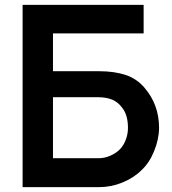

<svg xmlns="http://www.w3.org/2000/svg" viewBox="-20 -770 706 790"><path d="M634.5 -244Q634 -196 614 -148Q595.5 -101.5 563.5 -71Q547 -54.5 526.5 -41.2Q506 -28 483.2 -18.8Q460.5 -9.5 436.2 -4.8Q412 0 387.5 0H73V-750H571V-632.5H198V-477H387.5Q450.5 -477 497 -461.5Q543.5 -446 575 -408.5Q634.5 -339 634.5 -244ZM506.5 -244Q506.5 -297 482.5 -327Q465.5 -350 441.5 -360Q417.5 -370 382.5 -370H198V-119H386.5Q410.5 -119 435 -129.8Q459.5 -140.5 476 -158.5Q490.5 -175 498.5 -197.5Q506.5 -220 506.5 -244Z"/></svg>

Font: Russisch Sans
Style: Bold
Weight: 700
Designer: Michael Sharanda (font) & Cristiano Sobral (main changes)
Foundry: Michael Sharanda
Version: Version 2.00;September 8, 2020;FontCreator 13.0.0.2681 64-bi